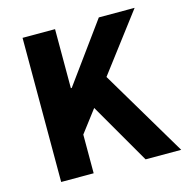

<svg xmlns="http://www.w3.org/2000/svg" viewBox="-98 -746 817 839"><g transform="rotate(-15 310.0 -326.0)"><path d="M77 0V-652H224V-385H228L422 -652H584L387 -392L620 0H459L300 -275L224 -175V0Z"/></g></svg>

Font: Toshiba Sans
Style: Bold
Weight: 700
Designer: Paul D. Hunt
Foundry: Toshiba Corporation
Version: Version 2.020;PS 2.0;hotconv 1.0.86;makeotf.lib2.5.63406